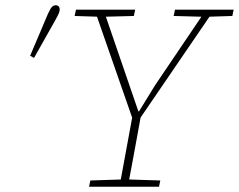

<svg xmlns="http://www.w3.org/2000/svg" viewBox="-20 -713 912 733"><path d="M95 -500Q112 -540 129 -580Q146 -620 163 -660Q168 -671 172 -678Q176 -685 181 -689Q186 -693 192 -693Q200 -693 204 -688.5Q208 -684 208 -677Q208 -670 204 -661Q200 -652 190 -634Q170 -598 150 -563Q130 -528 110 -492ZM265 -652 270 -676H496L491 -652L374 -649H361ZM320 0 325 -24 450 -28H465L592 -24L587 0ZM489 -251 341 -676H375L511 -280H506L571 -386L767 -676H798L509 -253ZM436 0 489 -288H521Q512 -239 503.5 -191.5Q495 -144 486 -96.5Q477 -49 468 0ZM643 -652 648 -676H872L867 -652L771 -649H756Z"/></svg>

Font: Source Serif 4 ExtraLight
Style: Italic
Weight: 250
Italic angle: -12°
Designer: Frank Grießhammer
Foundry: Adobe Systems Incorporated
Version: Version 4.004;hotconv 1.0.116;makeotfexe 2.5.65601